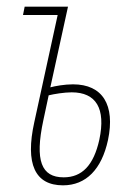

<svg xmlns="http://www.w3.org/2000/svg" viewBox="-20 -546 396 576"><path d="M169 10C238 10 285 -38 304 -126C326 -231 288 -293 199 -293C174 -293 146 -288 131 -284L184 -526H54L49 -501H153L83 -180C55 -54 85 10 169 10ZM110 -185 126 -260C142 -264 173 -269 195 -269C268 -269 298 -221 278 -127C261 -50 226 -14 171 -14C104 -14 84 -64 110 -185Z"/></svg>

Font: Noto Sans ExtraCondensed Thin
Style: Italic
Weight: 100
Width: 2
Italic angle: -12°
Designer: Monotype Design Team
Foundry: Monotype Imaging Inc.
Version: Version 2.013